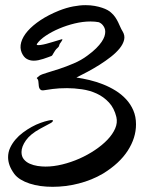

<svg xmlns="http://www.w3.org/2000/svg" viewBox="-20 -702 582 741"><path d="M274.9 -402.8Q298.8 -399.4 325.2 -393.1Q351.6 -386.7 377.2 -376.7Q402.8 -366.7 426 -352.3Q449.2 -337.9 466.8 -318.8Q484.4 -299.8 494.6 -275.9Q504.9 -252 504.9 -222.2Q504.9 -169.9 473.1 -120.6Q441.4 -71.3 377.9 -32.2Q356.4 -19.5 332.5 -9.8Q308.6 0 283.4 6.3Q258.3 12.7 232.9 15.9Q207.5 19 183.1 19Q158.7 19 136 15.9Q113.3 12.7 94 6.3Q74.7 0 59.6 -9.3Q44.4 -18.6 35.2 -30.8Q22.5 -48.3 16.8 -64.2Q11.2 -80.1 11.2 -95.2Q11.2 -114.3 19 -131.3Q26.9 -148.4 39.6 -163.3Q52.2 -178.2 68.6 -190.4Q85 -202.6 102.3 -212.2Q119.6 -221.7 136.5 -227.8Q153.3 -233.9 167 -236.8Q177.2 -239.3 181.2 -238.5Q185.1 -237.8 184.6 -235.8Q184.1 -233.9 181.4 -231.2Q178.7 -228.5 175.8 -227.1L134.8 -205.1Q97.2 -184.6 80.1 -160.4Q63 -136.2 63 -115.2Q63 -98.1 72 -87.2Q81.1 -76.2 95 -70.1Q108.9 -64 125 -61.5Q141.1 -59.1 155.8 -59.1Q186.5 -59.1 220.5 -67.4Q254.4 -75.7 286.4 -89.8Q318.4 -104 346.4 -122.8Q374.5 -141.6 394.8 -162.8Q415 -184.1 424.6 -206.3Q434.1 -228.5 429.2 -250Q420.9 -284.7 400.4 -306.6Q379.9 -328.6 353.3 -340.8Q326.7 -353 296.4 -357.4Q266.1 -361.8 238.8 -361.8Q207 -361.8 183.3 -358.6Q159.7 -355.5 151.9 -354Q141.6 -352.1 137.2 -355.2Q132.8 -358.4 131.1 -363.8Q129.4 -369.1 129.2 -376.2Q128.9 -383.3 127.9 -389.2Q127 -395 124.8 -397Q122.6 -398.9 122.1 -399.9Q121.6 -400.9 123.5 -402.6Q125.5 -404.3 132.8 -410.2Q140.1 -415 160.9 -421.1Q181.6 -427.2 208.5 -436Q235.4 -444.8 264.6 -457.3Q293.9 -469.7 317.9 -487.8Q337.9 -502.4 351.1 -515.6Q364.3 -528.8 372.1 -540.3Q379.9 -551.8 383.1 -561.5Q386.2 -571.3 386.2 -579.1Q386.2 -587.9 383.3 -594.2Q380.4 -600.6 376.5 -605.2Q372.6 -609.9 368.4 -612.5Q364.3 -615.2 361.8 -616.2Q347.2 -619.1 329.1 -619.1Q300.3 -619.1 268.8 -611.6Q237.3 -604 208.5 -591.8Q179.7 -579.6 156.7 -564.2Q133.8 -548.8 123 -533.2Q120.1 -528.8 124.5 -528.1Q128.9 -527.3 137.7 -528.6Q146.5 -529.8 157.7 -532.7Q168.9 -535.6 180.2 -539.1Q191.4 -542.5 201.2 -545.4Q210.9 -548.3 215.8 -549.8Q219.7 -551.3 220.5 -550.3Q221.2 -549.3 220 -546.9Q218.8 -544.4 216.1 -540.5Q213.4 -536.6 210.9 -533.2Q208.5 -528.3 208 -525.1Q207.5 -522 203.1 -518.1Q196.8 -512.7 193.1 -507.3Q189.5 -502 187 -497.6Q184.6 -493.2 182.6 -490Q180.7 -486.8 178.2 -485.8Q171.9 -483.4 163.8 -480.5Q155.8 -477.5 146.7 -474.6Q137.7 -471.7 128.2 -469.7Q118.7 -467.8 109.9 -467.8Q95.7 -467.8 83.7 -474.4Q71.8 -481 64 -498Q55.7 -517.1 61.8 -538.8Q67.9 -560.5 86.9 -582.3Q106 -604 136.5 -624.3Q167 -644.5 208 -661.1Q236.8 -672.4 262.5 -677.2Q288.1 -682.1 310.1 -682.1Q329.1 -682.1 345.2 -679.2Q361.3 -676.3 373.8 -672.1Q386.2 -668 395 -663.1Q403.8 -658.2 408.2 -653.8Q418.5 -645 424.8 -635.5Q431.2 -626 435.8 -616.5Q440.4 -606.9 444.3 -597.9Q448.2 -588.9 453.1 -581.1Q462.9 -564.9 459 -548.3Q455.1 -531.7 441.7 -515.1Q428.2 -498.5 408 -482.7Q387.7 -466.8 364.5 -452.1Q341.3 -437.5 317.9 -425Q294.4 -412.6 274.9 -402.8Z"/></svg>

Font: Oregano
Style: Regular
Weight: 400
Version: Version 1.000